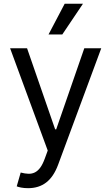

<svg xmlns="http://www.w3.org/2000/svg" viewBox="-20 -804 597 1029"><path d="M130.7 204.5Q109.4 204.5 92.7 201.2Q76 197.8 69.6 194.6L90.9 120.7Q114 126.8 132.6 127.3Q151.3 127.8 166.9 120Q182.5 112.2 195.7 94.5Q208.8 76.7 220.2 45.5L235.8 2.8L34.1 -545.5H125L275.6 -110.8H281.2L431.8 -545.5H522.7L291.2 79.5Q267.4 143.5 227.6 174Q187.9 204.5 130.7 204.5ZM326.7 -784.1H424.7L313.9 -619.3H240.1Z"/></svg>

Font: Fast_Sans
Style: Regular
Weight: 400
Designer: Rasmus Andersson
Foundry: rsms
Version: Version 3.018;git-588b23468